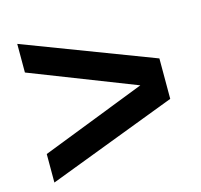

<svg xmlns="http://www.w3.org/2000/svg" viewBox="-84 -691 753 721"><g transform="rotate(-15 292.0 -330.5)"><path d="M42 -61V-171.9L448.2 -330.1L42 -488.8V-600.1L543.5 -409.2V-252Z"/></g></svg>

Font: TypoPRO Liberation Sans
Style: Bold
Weight: 700
Designer: Steve Matteson
Foundry: Ascender Corporation
Version: Version 2.00.1